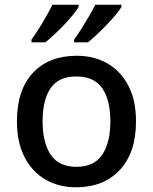

<svg xmlns="http://www.w3.org/2000/svg" viewBox="-20 -786 649 816"><path d="M558 -270Q558 -137 489 -63.5Q420 10 303 10Q231 10 174 -22.5Q117 -55 84.5 -118Q52 -181 52 -270Q52 -404 120 -476.5Q188 -549 306 -549Q380 -549 436.5 -516.5Q493 -484 525.5 -422Q558 -360 558 -270ZM161 -270Q161 -180 195.5 -128.5Q230 -77 305 -77Q380 -77 414.5 -128.5Q449 -180 449 -270Q449 -361 414.5 -411Q380 -461 304 -461Q229 -461 195 -411Q161 -361 161 -270ZM496 -756Q488 -743 471.5 -723Q455 -703 434 -681Q413 -659 392 -639.5Q371 -620 354 -606H295V-618Q309 -637 325.5 -663Q342 -689 358 -716.5Q374 -744 385 -766H496ZM314 -756Q306 -743 290 -723Q274 -703 253 -681Q232 -659 211 -639.5Q190 -620 173 -606H114V-618Q128 -637 144.5 -663Q161 -689 176.5 -716.5Q192 -744 203 -766H314Z"/></svg>

Font: Noto Sans Tangsa Medium
Style: Regular
Weight: 500
Version: Version 1.504